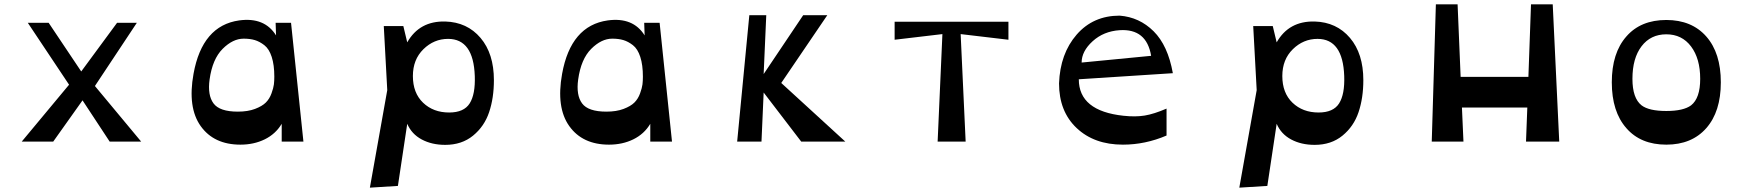

<svg xmlns="http://www.w3.org/2000/svg" viewBox="-20 -652 8023 884"><path d="M80 0 298 -262 108 -547H204L354 -323L519 -547H610L417 -256L630 0H485L360 -190L225 0Z M1087 14Q965 14 904 -71.5Q843 -157 871 -312Q911 -534 1081 -558Q1198 -574 1251 -489L1249 -547H1320L1377 0H1277V-82Q1249 -35 1199 -10.5Q1149 14 1087 14ZM1075 -138Q1121 -138 1154 -150.5Q1187 -163 1204 -180Q1221 -197 1230 -222Q1239 -247 1241 -263Q1243 -279 1243 -299Q1243 -353 1231 -390Q1219 -427 1197 -444Q1175 -461 1153 -467.5Q1131 -474 1102 -474Q1052 -474 1005 -427Q958 -380 945 -286Q935 -214 963 -176Q991 -138 1075 -138Z M1855 -82 1812 204 1683 212 1763 -237 1747 -532H1837L1855 -457Q1911 -556 2030 -553Q2131 -550 2192.5 -477.5Q2254 -405 2254 -283Q2254 -201 2232 -135.5Q2210 -70 2158 -27.5Q2106 15 2030 15Q1968 15 1921.5 -10Q1875 -35 1855 -82ZM2166 -302Q2160 -473 2043 -473Q1978 -473 1929.5 -425.5Q1881 -378 1881 -302Q1881 -224 1928 -179Q1975 -134 2048 -134Q2116 -134 2142.5 -176Q2169 -218 2166 -302Z M2784 14Q2662 14 2601 -71.5Q2540 -157 2568 -312Q2608 -534 2778 -558Q2895 -574 2948 -489L2946 -547H3017L3074 0H2974V-82Q2946 -35 2896 -10.5Q2846 14 2784 14ZM2772 -138Q2818 -138 2851 -150.5Q2884 -163 2901 -180Q2918 -197 2927 -222Q2936 -247 2938 -263Q2940 -279 2940 -299Q2940 -353 2928 -390Q2916 -427 2894 -444Q2872 -461 2850 -467.5Q2828 -474 2799 -474Q2749 -474 2702 -427Q2655 -380 2642 -286Q2632 -214 2660 -176Q2688 -138 2772 -138Z M3374 0 3430 -582H3508L3496 -311L3678 -582H3789L3577 -270L3872 0H3669L3496 -226L3486 0Z M4297 0 4319 -495 4099 -469V-552H4623V-469L4403 -495L4426 0Z M5380 -315 4947 -287Q4947 -141 5153 -119Q5208 -113 5250.5 -120Q5293 -127 5351 -152V-28Q5253 14 5150 14Q5018 14 4937 -62.5Q4856 -139 4856 -268Q4861 -405 4937 -492.5Q5013 -580 5135 -580Q5226 -573 5291.5 -508Q5357 -443 5380 -315ZM4960 -364 5280 -395Q5259 -521 5135 -513Q5061 -508 5010.5 -462Q4960 -416 4960 -364Z M5858 -82 5815 204 5686 212 5766 -237 5750 -532H5840L5858 -457Q5914 -556 6033 -553Q6134 -550 6195.5 -477.5Q6257 -405 6257 -283Q6257 -201 6235 -135.5Q6213 -70 6161 -27.5Q6109 15 6033 15Q5971 15 5924.5 -10Q5878 -35 5858 -82ZM6169 -302Q6163 -473 6046 -473Q5981 -473 5932.5 -425.5Q5884 -378 5884 -302Q5884 -224 5931 -179Q5978 -134 6051 -134Q6119 -134 6145.5 -176Q6172 -218 6169 -302Z M7159 0H7006L7012 -157H6711L6718 0H6572L6591 -632H6691L6705 -298H7017L7029 -632H7129Z M7652 14Q7534 14 7468 -62Q7401 -138 7401 -273Q7401 -408 7468 -484Q7534 -560 7652 -560Q7769 -560 7836 -484Q7903 -408 7903 -273Q7903 -138 7836 -62Q7769 14 7652 14ZM7652 -141Q7731 -141 7766 -167Q7808 -200 7808 -289Q7808 -382 7766 -438Q7724 -494 7652 -494Q7580 -494 7538 -439Q7496 -384 7496 -289Q7496 -200 7538 -167Q7572 -141 7652 -141Z"/></svg>

Font: OpenDyslexic
Style: Regular
Weight: 400
Designer: Abbie Gonzalez
Version: Version 0.920;hotconv 1.0.109;makeotfexe 2.5.65596